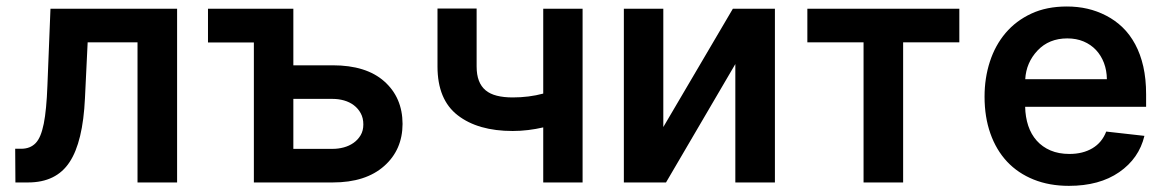

<svg xmlns="http://www.w3.org/2000/svg" viewBox="-20 -573 3662 603"><path d="M27.7 -105.8H46.5Q74.9 -105.8 92 -123.6Q100.5 -132.5 106.7 -147.4Q112.9 -162.3 117.4 -184.3Q121.8 -206.3 124.6 -236Q127.5 -265.6 128.9 -304L138.5 -545.5H536.2V0H411.9V-440H255.3L246.8 -264.2Q240.4 -127.1 198.5 -63.9Q156.6 0 68.2 0H28.4Z M633.2 -439.6V-545.5H901.3V-367.9H1025.2Q1130 -367.9 1186.8 -317.5Q1244 -266.7 1244.3 -183.9Q1244 -102.6 1186.8 -51.8Q1128.6 0 1025.2 0H777.3V-439.6ZM1025.2 -105.5Q1042.6 -105.5 1059.7 -110.1Q1076.7 -114.7 1090.4 -124.3Q1104 -133.9 1112.6 -148.3Q1121.1 -162.6 1121.1 -182.2Q1121.1 -202.4 1112.9 -217.3Q1104.8 -232.2 1091.4 -242.4Q1078.1 -252.5 1060.7 -257.5Q1043.3 -262.4 1025.2 -262.4H901.3V-105.5Z M1354 -364.3V-546.2H1476.9V-364.3Q1476.9 -338.1 1484 -319.6Q1491.1 -301.1 1505.1 -289.4Q1519.2 -277.7 1540.5 -272.4Q1561.8 -267 1590.2 -267Q1641.3 -267 1686.1 -279.1V-545.5H1809.7V0H1686.1V-172.9Q1663.4 -167.6 1639 -164.6Q1614.7 -161.6 1590.2 -161.6Q1481.2 -161.6 1417.6 -210.9Q1354 -259.9 1354 -364.3Z M2063.2 -545.5V-174L2281.6 -545.5H2413.7V0H2289.4V-371.8L2071.7 0H1939.3V-545.5Z M2992.9 -545.5V-440H2816.4V0H2692.1V-440H2515.6V-545.5Z M3072.1 -269.5Q3072.1 -327.8 3088.8 -379.3Q3105.5 -430.8 3138.1 -469.3Q3170.8 -507.8 3218.9 -530.2Q3267 -552.6 3330.3 -552.6Q3364.7 -552.6 3395.1 -545.6Q3425.4 -538.7 3454.2 -523.8Q3482.6 -509.2 3505.7 -486.9Q3528.8 -464.5 3545.3 -433.8Q3561.8 -403.1 3570.7 -364Q3579.5 -324.9 3579.5 -277V-237.6H3199.6Q3200.3 -205.3 3209.3 -178.1Q3218.4 -150.9 3236 -131.2Q3253.6 -111.5 3279.3 -100.5Q3305 -89.5 3338.8 -89.5Q3380.7 -89.5 3410.9 -107.4Q3441.1 -125.4 3454.2 -159.8L3574.2 -146.3Q3557.2 -75.3 3495 -32.3Q3432.9 10.7 3337 10.7Q3275.6 10.7 3226.4 -9.1Q3177.2 -28.8 3142.9 -65.3Q3108.7 -101.9 3090.4 -153.8Q3072.1 -205.6 3072.1 -269.5ZM3199.9 -324.2H3456.3Q3456 -351.9 3447.1 -375.4Q3438.2 -398.8 3422.1 -416Q3405.9 -433.2 3383.2 -442.8Q3360.4 -452.4 3332 -452.4Q3274.5 -452.4 3238.6 -414.4Q3202.8 -376.4 3199.9 -324.2Z"/></svg>

Font: Inter P Semi Bold
Style: Regular
Weight: 600
Designer: Rasmus Andersson
Foundry: rsms
Version: Version 3.018;git-588b23468